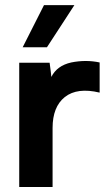

<svg xmlns="http://www.w3.org/2000/svg" viewBox="-20 -745 437 765"><path d="M276.4 -724.6Q246.1 -724.6 155.3 -724.6Q133.8 -682.6 70.3 -556.6Q94.7 -556.6 167 -556.6Q194.3 -598.6 276.4 -724.6ZM184.6 -438.5Q183.6 -452.1 177.7 -495.1Q147.5 -495.1 56.6 -495.1Q56.6 -463.9 56.6 -371.1Q56.6 -278.3 56.6 0Q89.8 0 189.5 0Q189.5 -58.6 189.5 -235.4Q189.5 -319.3 238.3 -358.4Q288.1 -397.5 377 -376Q377 -416 377 -496.1Q349.6 -502 321.3 -502Q293 -502 263.7 -496.1Q207 -483.4 184.6 -438.5Z"/></svg>

Font: BM-Biotif
Style: Bold
Weight: 400
Designer: Deni Anggara
Version: Version 1.000;PS 001.000;hotconv 1.0.88;makeotf.lib2.5.64776